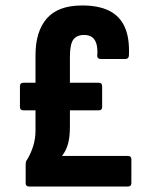

<svg xmlns="http://www.w3.org/2000/svg" viewBox="-20 -683 556 703"><path d="M87 0Q74 0 74 -12V-82Q74 -86 75 -90.5Q76 -95 79 -98Q93 -121 101.5 -148Q110 -175 110 -205V-481Q110 -568 151.5 -615.5Q193 -663 281 -663Q341 -663 380 -643.5Q419 -624 437 -583.5Q455 -543 452 -479Q451 -467 439 -467H349Q336 -467 336 -479Q338 -502 334 -519Q330 -536 319 -545.5Q308 -555 288 -555Q261 -555 248.5 -538Q236 -521 236 -475V-220Q236 -181 229 -156Q222 -131 207 -112H448Q461 -112 461 -99V-12Q461 0 448 0ZM66 -279Q53 -279 53 -291V-367Q53 -380 66 -380H341Q354 -380 354 -367V-291Q354 -279 341 -279Z"/></svg>

Font: Sofia Sans Condensed ExtraBold
Style: Regular
Weight: 800
Designer: Botio Nikoltchev, Ani Petrova
Foundry: lettersoup
Version: Version 4.101